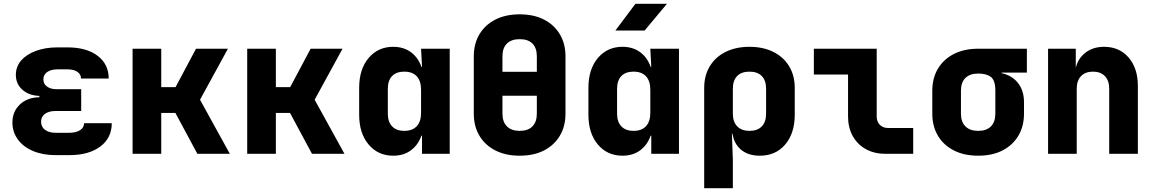

<svg xmlns="http://www.w3.org/2000/svg" viewBox="-20 -805 6040 1005"><path d="M343 7H271Q204 7 153 -14.5Q102 -36 73.5 -75Q45 -114 45 -164Q45 -221 84 -258Q123 -295 186 -296V-303Q131 -305 97 -335.5Q63 -366 63 -413Q63 -456 90.5 -488Q118 -520 167.5 -538.5Q217 -557 281 -557H333Q433 -557 491 -513Q549 -469 549 -394H404Q404 -416 385 -429Q366 -442 333 -442H281Q247 -442 227 -428Q207 -414 207 -389Q207 -366 226 -352Q245 -338 277 -338H405V-224H271Q236 -224 215.5 -209Q195 -194 195 -168Q195 -141 215.5 -125.5Q236 -110 271 -110H343Q378 -110 399 -123.5Q420 -137 420 -160H565Q565 -83 505 -38Q445 7 343 7Z M674 0V-550H824V-349H899L1006 -550H1173L1027 -283L1183 0H1013L898 -214H824V0Z M1274 0V-550H1424V-349H1499L1606 -550H1773L1627 -283L1783 0H1613L1498 -214H1424V0Z M2038 10Q1959 10 1909.5 -48.5Q1860 -107 1860 -205V-345Q1860 -443 1909.5 -501.5Q1959 -560 2038 -560Q2092 -560 2130 -532.5Q2168 -505 2186 -455H2189L2184 -550H2334V0H2189V-95H2186Q2168 -45 2130 -17.5Q2092 10 2038 10ZM2096 -120Q2139 -120 2161.5 -144.5Q2184 -169 2184 -215V-335Q2184 -381 2161.5 -405.5Q2139 -430 2096 -430Q2055 -430 2032.5 -407Q2010 -384 2010 -340V-210Q2010 -167 2032.5 -143.5Q2055 -120 2096 -120Z M2700 10Q2627 10 2573 -17.5Q2519 -45 2489.5 -94.5Q2460 -144 2460 -210V-510Q2460 -576 2489.5 -625.5Q2519 -675 2573 -702.5Q2627 -730 2700 -730Q2774 -730 2827.5 -702.5Q2881 -675 2910.5 -625.5Q2940 -576 2940 -510V-210Q2940 -144 2910.5 -94.5Q2881 -45 2827.5 -17.5Q2774 10 2700 10ZM2610 -429H2790V-510Q2790 -554 2767 -577Q2744 -600 2700 -600Q2657 -600 2633.5 -577Q2610 -554 2610 -510ZM2700 -120Q2744 -120 2767 -143.5Q2790 -167 2790 -210V-304H2610V-210Q2610 -167 2633.5 -143.5Q2657 -120 2700 -120Z M3201 -645 3306 -785H3471L3354 -645ZM3238 10Q3159 10 3109.5 -48.5Q3060 -107 3060 -205V-345Q3060 -443 3109.5 -501.5Q3159 -560 3238 -560Q3292 -560 3330 -532.5Q3368 -505 3386 -455H3389L3384 -550H3534V0H3389V-95H3386Q3368 -45 3330 -17.5Q3292 10 3238 10ZM3296 -120Q3339 -120 3361.5 -144.5Q3384 -169 3384 -215V-335Q3384 -381 3361.5 -405.5Q3339 -430 3296 -430Q3255 -430 3232.5 -407Q3210 -384 3210 -340V-210Q3210 -167 3232.5 -143.5Q3255 -120 3296 -120Z M3666 180V-345Q3666 -410 3695.5 -458.5Q3725 -507 3778.5 -533.5Q3832 -560 3903 -560Q3974 -560 4027.5 -533.5Q4081 -507 4110.5 -458.5Q4140 -410 4140 -345V-205Q4140 -107 4090 -48.5Q4040 10 3957 10Q3898 10 3860.5 -20Q3823 -50 3814 -105H3811L3816 30V180ZM3903 -120Q3945 -120 3967.5 -143.5Q3990 -167 3990 -210V-340Q3990 -384 3967.5 -407Q3945 -430 3903 -430Q3861 -430 3838.5 -407Q3816 -384 3816 -340V-210Q3816 -167 3839 -143.5Q3862 -120 3903 -120Z M4614 0Q4556 0 4512 -24.5Q4468 -49 4443.5 -93Q4419 -137 4419 -195V-415H4240V-550H4569V-195Q4569 -168 4585.5 -151.5Q4602 -135 4629 -135H4760V0Z M5100 10Q5027 10 4973 -17.5Q4919 -45 4889.5 -94.5Q4860 -144 4860 -210V-330Q4860 -396 4889.5 -445.5Q4919 -495 4973 -522.5Q5027 -550 5100 -550H5355V-425H5223V-422Q5278 -410 5309 -370Q5340 -330 5340 -270V-210Q5340 -144 5310.5 -94.5Q5281 -45 5227.5 -17.5Q5174 10 5100 10ZM5100 -120Q5144 -120 5167 -143.5Q5190 -167 5190 -210V-330Q5190 -384 5167 -402Q5144 -420 5100 -420Q5057 -420 5033.5 -397Q5010 -374 5010 -330V-210Q5010 -167 5033.5 -143.5Q5057 -120 5100 -120Z M5466 0V-550H5611V-450Q5623 -500 5662.5 -530Q5702 -560 5759 -560Q5839 -560 5887.5 -504Q5936 -448 5936 -355V0H5786V-340Q5786 -383 5763.5 -406.5Q5741 -430 5701 -430Q5661 -430 5638.5 -406.5Q5616 -383 5616 -340V0Z"/></svg>

Font: JetBrains Mono NL ExtraBold
Style: Regular
Weight: 800
Designer: Philipp Nurullin, Konstantin Bulenkov
Foundry: JetBrains
Version: Version 2.304; ttfautohint (v1.8.4.7-5d5b)